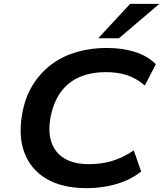

<svg xmlns="http://www.w3.org/2000/svg" viewBox="-20 -963 844 993"><path d="M428 10Q300 10 218 -39.5Q136 -89 104.5 -178Q73 -267 97 -386Q114 -470 154.5 -531.5Q195 -593 252 -634Q309 -675 380.5 -695Q452 -715 532 -715Q613 -715 678 -694.5Q743 -674 786 -631L729 -521Q684 -559 636 -574.5Q588 -590 527 -590Q455 -590 396.5 -566.5Q338 -543 299 -493Q260 -443 243 -365Q227 -285 245.5 -229Q264 -173 313.5 -143.5Q363 -114 440 -114Q503 -114 558 -130Q613 -146 672 -185L710 -76Q674 -47 629 -28Q584 -9 533 0.5Q482 10 428 10ZM488 -765 653 -943H804L595 -765Z"/></svg>

Font: Nunito Sans 7pt SemiExpanded
Style: Bold Italic
Weight: 700
Width: 6
Italic angle: -9°
Designer: Vernon Adams
Foundry: Vernon Adams
Version: Version 3.101;gftools[0.9.27]